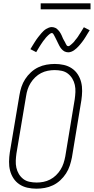

<svg xmlns="http://www.w3.org/2000/svg" viewBox="-20 -1128 565 1156"><path d="M199 8Q171 8 144.5 2Q118 -4 96.5 -18.5Q75 -33 61 -54.5Q47 -76 40.5 -101.5Q34 -127 34.5 -155Q35 -183 39 -210L97 -555Q101 -580 109 -604.5Q117 -629 131.5 -651.5Q146 -674 166 -692.5Q186 -711 210 -722.5Q234 -734 259.5 -738.5Q285 -743 310 -743Q338 -743 364.5 -737Q391 -731 412.5 -716.5Q434 -702 448 -680.5Q462 -659 468.5 -633.5Q475 -608 474.5 -580Q474 -552 470 -525L413 -180Q408 -155 400 -130.5Q392 -106 377.5 -83.5Q363 -61 343 -42.5Q323 -24 299 -12.5Q275 -1 249.5 3.5Q224 8 199 8ZM201 -29Q221 -29 241.5 -33Q262 -37 281.5 -47Q301 -57 317 -72.5Q333 -88 344.5 -106.5Q356 -125 362.5 -145Q369 -165 373 -186L430 -531Q433 -552 434 -574Q435 -596 430.5 -616.5Q426 -637 415.5 -654.5Q405 -672 389 -684.5Q373 -697 352 -701.5Q331 -706 309 -706Q289 -706 268 -702Q247 -698 227.5 -688Q208 -678 192 -662.5Q176 -647 164.5 -628.5Q153 -610 146.5 -590Q140 -570 137 -549L79 -204Q76 -183 75 -161Q74 -139 78.5 -118.5Q83 -98 93.5 -80.5Q104 -63 120 -50.5Q136 -38 157.5 -33.5Q179 -29 201 -29ZM391 -813Q385 -813 379 -814.5Q373 -816 368 -818.5Q363 -821 358.5 -825Q354 -829 350.5 -833Q347 -837 343.5 -842Q340 -847 337.5 -852Q335 -857 332.5 -862Q330 -867 327.5 -872Q325 -877 322.5 -882.5Q320 -888 317 -893.5Q314 -899 311.5 -904.5Q309 -910 306.5 -914Q304 -918 301 -923.5Q298 -929 292 -929Q288 -929 284 -926.5Q280 -924 277 -921.5Q274 -919 270 -915.5Q266 -912 261.5 -907Q257 -902 256 -901Q255 -900 253 -897Q251 -894 248.5 -891Q246 -888 243.5 -885Q241 -882 238.5 -878.5Q236 -875 233.5 -871Q231 -867 228 -863Q225 -859 222.5 -854.5Q220 -850 216.5 -845Q213 -840 210.5 -835Q208 -830 204.5 -825Q201 -820 198 -814L163 -832Q170 -844 176 -853.5Q182 -863 187.5 -872Q193 -881 198.5 -889Q204 -897 209.5 -904Q215 -911 220 -917Q225 -923 229.5 -928.5Q234 -934 242 -941.5Q250 -949 257.5 -953.5Q265 -958 274 -961.5Q283 -965 292 -965Q298 -965 303.5 -963.5Q309 -962 314.5 -959.5Q320 -957 324 -953Q328 -949 332 -945Q336 -941 339 -936.5Q342 -932 345 -927Q348 -922 350.5 -916.5Q353 -911 355 -906Q357 -901 359.5 -895.5Q362 -890 365.5 -884.5Q369 -879 371.5 -874Q374 -869 376 -864.5Q378 -860 381.5 -855Q385 -850 391 -850Q395 -850 399 -852.5Q403 -855 405.5 -857.5Q408 -860 412.5 -863.5Q417 -867 421 -871.5Q425 -876 426.5 -877.5Q428 -879 429.5 -881.5Q431 -884 433.5 -887Q436 -890 439 -893.5Q442 -897 444.5 -900.5Q447 -904 449.5 -907.5Q452 -911 454.5 -915.5Q457 -920 460 -924Q463 -928 466 -933Q469 -938 472 -943Q475 -948 478.5 -953.5Q482 -959 485 -964L520 -946Q513 -935 507 -925Q501 -915 495.5 -906Q490 -897 484.5 -889Q479 -881 473.5 -874Q468 -867 463 -861Q458 -855 453.5 -850Q449 -845 441 -837.5Q433 -830 425.5 -825Q418 -820 409 -816.5Q400 -813 391 -813ZM525 -1072H225V-1108H525Z"/></svg>

Font: Iosevka Curly Extralight
Style: Italic
Weight: 200
Italic angle: -9°
Monospace: yes
Designer: Belleve Invis
Foundry: Belleve Invis
Version: Version 22.1.2; ttfautohint (v1.8.4)